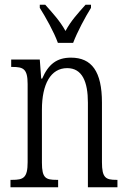

<svg xmlns="http://www.w3.org/2000/svg" viewBox="-20 -786 536 806"><path d="M223 -606H287C304 -651 338 -715 362 -753V-766H339C307 -730 278 -699 255 -656C231 -699 202 -730 170 -766H147V-753C171 -715 207 -651 223 -606ZM24 0H224V-31H218C172 -31 156 -38 156 -103V-326C156 -433 193 -500 262 -500C325 -500 349 -443 349 -355V0H473V-31H469C424 -31 408 -39 408 -105V-355C408 -486 365 -544 278 -544C218 -544 183 -516 157 -456H153L147 -536H27V-505H32C78 -505 96 -497 96 -433V-105C96 -39 78 -31 31 -31H24Z"/></svg>

Font: Noto Serif Armenian ExtraCondensed Light
Style: Regular
Weight: 300
Width: 2
Designer: Monotype Design Team
Foundry: Monotype Imaging Inc.
Version: Version 2.008